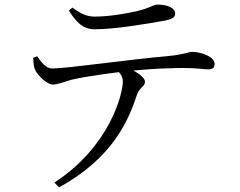

<svg xmlns="http://www.w3.org/2000/svg" viewBox="-20 -759 1040 833"><path d="M279 -713C312 -661 340 -632 391 -632C480 -632 620 -656 697 -670C729 -676 740 -685 740 -700C740 -724 707 -739 664 -739C643 -739 630 -723 571 -710C521 -699 452 -687 391 -687C358 -687 332 -698 294 -726ZM124 -508C125 -487 126 -471 131 -459C142 -431 187 -391 210 -392C233 -393 259 -404 290 -413C320 -421 413 -436 496 -446C508 -432 513 -420 513 -406C513 -352 457 -124 216 33L236 54C476 -78 540 -245 575 -350C586 -380 609 -384 609 -404C609 -420 586 -438 559 -453C651 -462 735 -464 780 -464C829 -464 867 -458 883 -458C905 -458 911 -467 911 -483C911 -512 854 -534 813 -534C798 -534 782 -523 712 -516C528 -500 274 -462 206 -462C180 -462 160 -488 141 -515Z"/></svg>

Font: Source Han Serif K
Style: Regular
Weight: 400
Designer: Ryoko NISHIZUKA 西塚涼子 (kana & ideographs); Frank Grießhammer (Latin, Greek & Cyrillic); Wenlong ZHANG 张文龙 (bopomofo); San
Foundry: Adobe Systems Incorporated
Version: Version 1.001;PS 1.001;hotconv 16.6.54;makeotf.lib2.5.65590